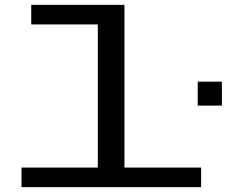

<svg xmlns="http://www.w3.org/2000/svg" viewBox="-20 -770 940 790"><path d="M68.5 0V-80.5H382.5V-669.5H108.5V-750H492V-80.5H807.5V0ZM793.5 -434H893V-335.5H793.5Z"/></svg>

Font: Trispace Expanded
Style: Regular
Weight: 400
Width: 7
Designer: Tyler Finck
Foundry: Etcetera Type Company
Version: Version 1.210; ttfautohint (v1.8.3)